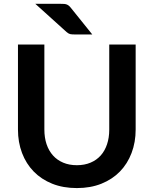

<svg xmlns="http://www.w3.org/2000/svg" viewBox="-20 -950 782 978"><path d="M536.5 -290V-723H671V-290Q671 -225.5 650.2 -170.8Q629.5 -116 590.8 -76.2Q552 -36.5 496.5 -14.2Q441 8 371.5 8Q301.5 8 246 -14.2Q190.5 -36.5 151.8 -76.2Q113 -116 92.2 -170.8Q71.5 -225.5 71.5 -290V-723H206V-290.5Q206 -249 217.2 -215.5Q228.5 -182 249.8 -158.2Q271 -134.5 301.8 -121.5Q332.5 -108.5 371.5 -108.5Q410.5 -108.5 441.2 -121.5Q472 -134.5 493 -158Q514 -181.5 525.2 -215Q536.5 -248.5 536.5 -290ZM289.5 -930.5Q299.5 -930.5 306.8 -930Q314 -929.5 319.8 -927.2Q325.5 -925 330.5 -921Q335.5 -917 341 -910L450 -774.5H360.5Q346 -774.5 337.8 -776.2Q329.5 -778 319.5 -786.5L160 -930.5Z"/></svg>

Font: Lato
Style: Bold
Weight: 700
Designer: Lukasz Dziedzic with Adam Twardoch and Botio Nikoltchev
Foundry: tyPoland Lukasz Dziedzic
Version: Version 2.010; 2014-09-01; http://www.latofonts.com/; ttfaut